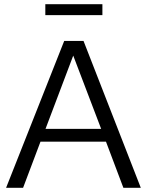

<svg xmlns="http://www.w3.org/2000/svg" viewBox="-20 -895 700 915"><path d="M9 0 286 -700H378L651 0H568L485 -220H173L90 0ZM197 -281H462L329 -630ZM196 -823V-875H468V-823Z"/></svg>

Font: Red Hat Text VF
Style: Regular
Weight: 400
Designer: Pentagram, MCKL
Foundry: Pentagram, MCKL
Version: Version 1.023